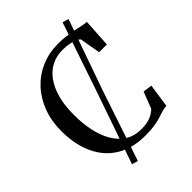

<svg xmlns="http://www.w3.org/2000/svg" viewBox="-256 -946 1155 1155"><g transform="rotate(-45 321.5 -368.5)"><path d="M184.5 74.5 341 -377.5 493 -824.5 532 -812.5 374 -364.5 223 86.5ZM364 10.5Q281 10.5 217.5 -16.5Q154 -43.5 111 -93.5Q68 -143.5 46.2 -212.5Q24.5 -281.5 24.5 -365.5Q24.5 -451.5 51.2 -522.5Q78 -593.5 126.2 -645Q174.5 -696.5 239.8 -724.5Q305 -752.5 382 -752.5Q420 -752.5 451.8 -748.5Q483.5 -744.5 509.8 -738.8Q536 -733 558 -728.5Q580 -724 598 -722.5L587 -541.5H521L498 -673.5Q490.5 -682 473.8 -689.5Q457 -697 431.8 -702Q406.5 -707 373 -707Q306 -707 255 -669.2Q204 -631.5 175.5 -558.5Q147 -485.5 147 -380Q147 -311 159.8 -248.8Q172.5 -186.5 200 -138.2Q227.5 -90 270.5 -62Q313.5 -34 374 -34Q409.5 -34 434 -40.8Q458.5 -47.5 474.5 -57.8Q490.5 -68 502 -79L543 -185L601 -177L579 -27Q558 -26.5 539.2 -20.5Q520.5 -14.5 498 -7.2Q475.5 0 443.5 5.2Q411.5 10.5 364 10.5Z"/></g></svg>

Font: Merriweather 60pt
Style: Regular
Weight: 400
Version: Version 2.100